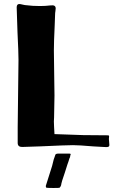

<svg xmlns="http://www.w3.org/2000/svg" viewBox="-20 -723 564 955"><path d="M252 -596Q248 -514 248 -473L250 -322Q251 -286 251 -248L249 -139L248 -119L249 -91L251 -56L394 -51L513 -50H515Q521 -50 522 -48Q523 -46 522.5 -42.5Q522 -39 522 -37Q521 -33 522.5 -22Q524 -11 524 -2Q524 5 519 7Q514 9 506.5 8.5Q499 8 495 8L442 5Q372 -1 343 -1Q311 -1 181 5L90 8Q68 8 68 -12V-90L72 -425Q72 -463 67 -563L63 -686Q63 -703 76 -703Q81 -703 93 -700Q105 -697 112 -697Q140 -693 179 -693Q206 -693 230 -696Q245 -698 251 -694Q257 -690 257 -681Q257 -674 255.5 -666.5Q254 -659 254 -650ZM330 49Q329 60 325 66Q324 70 321 79Q318 88 315 96L303 134Q294 163 289 176Q284 194 284 198Q281 207 276 211Q273 212 246 212Q219 212 214 211Q210 211 209 209Q208 207 208 204.5Q208 202 208 201L239 103L247 71L254 51Q255 41 269 41H325Q335 41 330 49Z"/></svg>

Font: Barrio
Style: Regular
Weight: 400
Designer: Pablo Cosgaya & Sergio Jimenez
Foundry: Pablo Cosgaya & Sergio Jimenez
Version: Version 1.005